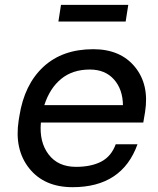

<svg xmlns="http://www.w3.org/2000/svg" viewBox="-20 -755 652 793"><path d="M499 -666H221.2L231.9 -734.9H509.8ZM279.8 18.1Q162.6 18.1 100.6 -59.8Q38.6 -137.7 57.1 -257.8L60.1 -275.9Q80.6 -406.2 159.2 -479Q237.8 -551.8 365.2 -551.8Q477.5 -551.8 537.4 -478.5Q597.2 -405.3 579.1 -292L571.8 -249H148.9Q141.6 -168.5 180.7 -117.2Q219.7 -65.9 293.9 -65.9Q356.4 -65.9 397.9 -87.4Q439.5 -108.9 458 -159.2H547.9Q484.4 18.1 279.8 18.1ZM351.1 -467.8Q279.8 -467.8 232.7 -429.2Q185.5 -390.6 163.1 -320.8H487.8Q486.8 -386.7 450.4 -427.2Q414.1 -467.8 351.1 -467.8Z"/></svg>

Font: Sora Italic
Style: Regular
Weight: 400
Designer: Jonathan Barnbrook, Julián Moncada
Foundry: Barnbrook Fonts
Version: Version 2.000